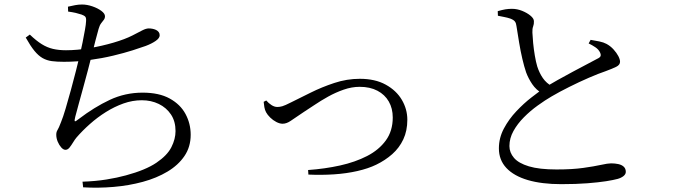

<svg xmlns="http://www.w3.org/2000/svg" viewBox="-20 -802 3040 864"><path d="M351.3 15.6Q409.6 13.6 458.6 5.8Q507.5 -2 546.5 -12.8Q635.4 -36.8 684 -69.8Q732.5 -102.7 751.2 -139.6Q769.9 -176.5 769.9 -212.1Q769.9 -256.2 749.3 -286.9Q728.7 -317.7 694.4 -334.3Q660.1 -350.9 618.1 -350.9Q576.5 -350.9 535.6 -336.4Q494.7 -321.8 456.3 -297.7Q417.9 -273.6 384.5 -243.8Q351 -214.1 324 -182.9Q317 -174.6 309 -161.4Q301 -148.2 292.9 -138Q284.7 -127.8 274.6 -127.8Q265.1 -127.8 255.5 -138.6Q245.9 -149.4 239.5 -164.9Q233.2 -180.5 233.2 -195.8Q233.2 -208.4 238.8 -216.9Q244.4 -225.5 254.6 -252.4Q263.8 -274.5 275.3 -313.4Q286.8 -352.2 299 -396.9Q311.2 -441.6 321.6 -482.5Q332 -523.4 338.2 -549.9Q345.2 -579.5 351.4 -610.4Q357.5 -641.3 362.2 -667.2Q366.9 -693.2 367.3 -706.5Q368.5 -720.9 363.9 -726.6Q359.2 -732.2 347 -736.5Q335.2 -740.5 320.5 -744Q305.8 -747.4 286.6 -749.9L285.8 -771.9Q302.5 -775.8 318.2 -778.8Q334 -781.7 349 -781.7Q371.6 -781.7 395.8 -773.4Q419.9 -765.1 436.1 -753Q452.4 -740.8 452.4 -729Q452.4 -719.5 447 -712.6Q441.6 -705.6 434.9 -696.9Q428.3 -688.1 423.7 -672Q417.5 -650 410 -621.2Q402.5 -592.4 392.1 -550.5Q384.9 -521.8 375.1 -484.3Q365.3 -446.7 354.3 -407.3Q343.4 -367.9 334.1 -333.8Q324.8 -299.6 318.7 -276.6Q314.5 -260.3 316.5 -256.8Q318.5 -253.3 334.6 -266.6Q404.7 -320.1 474 -352.6Q543.3 -385.1 621.6 -385.1Q695.9 -385.1 743.8 -358.6Q791.7 -332.2 814.9 -288.9Q838.1 -245.7 838.1 -195.4Q838.1 -141.3 810.2 -100.1Q782.3 -58.8 733.7 -29.8Q685.2 -0.7 622.6 16.3Q560 33.3 491.1 39.1Q422.2 45 354.1 40.9ZM267.4 -523.9Q236 -523.9 213.2 -526.9Q190.5 -530 171.7 -540.6Q152.9 -551.3 135.1 -573Q117.3 -594.7 95.8 -633L114.2 -646.4Q143.3 -618.5 167.8 -603.3Q192.3 -588.1 218.3 -582Q244.3 -575.9 276.9 -575.9Q327.2 -575.9 383.4 -585.5Q439.5 -595.1 491 -610.2Q542.4 -625.3 575.8 -642.3Q603.6 -656.9 620.6 -665.5Q637.5 -674.1 649.4 -674.1Q657.5 -674.1 666 -672.5Q674.5 -670.9 682 -667.4Q689.4 -663.8 694 -657.9Q698.6 -651.9 698.6 -643.2Q698.6 -630.4 680.7 -618Q662.7 -605.5 635.8 -595.3Q614.7 -587.6 576.7 -575.5Q538.6 -563.4 489 -551.5Q439.3 -539.6 382.4 -531.8Q325.4 -523.9 267.4 -523.9Z M1366.4 -36.9Q1441.7 -42.2 1510.1 -57.3Q1578.5 -72.5 1631.9 -99.9Q1685.2 -127.3 1716.3 -170.1Q1747.4 -213 1747.4 -273.2Q1747.4 -314.1 1729.6 -345.1Q1711.9 -376.1 1678.5 -393.7Q1645.1 -411.3 1598.4 -411.3Q1563.2 -411.3 1526.6 -398.6Q1490.1 -385.9 1456.7 -367.3Q1423.3 -348.7 1395.4 -329.8Q1367.4 -310.8 1347.3 -298.2Q1307.5 -271.6 1288.5 -258.4Q1269.5 -245.2 1251.7 -245.2Q1238.6 -245.2 1223.4 -253.1Q1208.2 -261 1195.9 -273.1Q1183.6 -285.2 1177.4 -296.7Q1171.6 -307.6 1169.6 -319.9Q1167.7 -332.1 1166.5 -343.8L1178.1 -349.9Q1188.6 -337.6 1201.8 -329.1Q1215.1 -320.6 1228.1 -320.6Q1238.6 -320.6 1250.6 -324Q1262.5 -327.5 1288.7 -340.8Q1327.5 -360 1377.6 -384.9Q1427.6 -409.9 1484.2 -428.6Q1540.7 -447.4 1599.1 -447.4Q1668.3 -447.4 1715.9 -421Q1763.6 -394.7 1788.3 -352.7Q1813 -310.7 1813 -263.1Q1813 -213.4 1794.9 -174.9Q1776.8 -136.4 1745.1 -108.4Q1713.4 -80.4 1673.2 -61Q1637.3 -43.5 1588.1 -32.3Q1538.9 -21.1 1482.6 -17.4Q1426.3 -13.7 1367.8 -16.4Z M2505.5 26.7Q2417.9 26.7 2355.2 8.3Q2292.5 -10.2 2258.7 -46.1Q2225 -82.1 2225 -134.3Q2225 -181.4 2247.5 -223.7Q2270 -266 2303.7 -301.5Q2337.3 -337.1 2371 -363.1Q2404.7 -389.2 2426.1 -403.9Q2453.3 -421.6 2488.4 -441.3Q2523.5 -461 2558.4 -479.6Q2593.3 -498.1 2622 -513.3Q2650.8 -528.5 2666.9 -537.1Q2679.7 -542.9 2682.3 -549.1Q2685 -555.3 2680.4 -565.3Q2674.1 -579.3 2659.5 -589.1Q2645 -598.9 2628.9 -606.6L2637.8 -622.7Q2658.3 -619.5 2677.2 -615.5Q2696.1 -611.6 2709.2 -604.5Q2727.3 -594.7 2741 -579.5Q2754.8 -564.2 2762.5 -549.5Q2770.2 -534.7 2770.2 -524.2Q2770.2 -509.9 2753 -501.4Q2735.9 -493 2705.6 -481.8Q2674.6 -471.4 2630.4 -452.3Q2586.3 -433.2 2541.6 -410.8Q2496.9 -388.5 2462.2 -368.1Q2432.7 -351 2399.5 -327Q2366.2 -303.1 2337.4 -274Q2308.6 -245 2290.5 -212.4Q2272.4 -179.8 2272.4 -144.8Q2272.4 -115.6 2293 -91.5Q2313.6 -67.5 2359.9 -53.5Q2406.3 -39.4 2484.4 -39.4Q2555.5 -39.4 2604.7 -46.4Q2653.8 -53.3 2684.5 -60.1Q2715.3 -66.9 2729.7 -66.9Q2747.5 -66.9 2762.7 -63.6Q2777.9 -60.2 2787 -51.7Q2796.1 -43.2 2796.1 -28.5Q2796.1 -18.2 2785.9 -9.8Q2775.6 -1.5 2759.7 3Q2741.7 8 2707.9 13.4Q2674.1 18.7 2623.6 22.7Q2573.1 26.7 2505.5 26.7ZM2419.5 -381.9Q2392.5 -397.5 2375 -423.3Q2357.6 -449.1 2347.5 -476.4Q2338.7 -502.4 2330.6 -537Q2322.5 -571.6 2316.1 -610.2Q2309.7 -648.8 2304.1 -684.7Q2302.7 -697.6 2297.1 -705.2Q2291.4 -712.7 2276.4 -718.4Q2263.9 -722.7 2248 -725.7Q2232.1 -728.8 2220.6 -731.1L2219.8 -751.8Q2239.8 -757.6 2254.3 -760Q2268.8 -762.3 2283.6 -762.3Q2307 -762.3 2329.6 -753.2Q2352.2 -744 2367.4 -731.3Q2382.6 -718.6 2382.6 -706.7Q2383.3 -693.8 2379.2 -683.2Q2375 -672.6 2375.8 -655Q2376.6 -635.7 2379.2 -608.1Q2381.9 -580.5 2386.7 -552.1Q2391.5 -523.6 2397.5 -503.3Q2406.9 -473.9 2422.8 -450.7Q2438.8 -427.4 2466.3 -412.3Z"/></svg>

Font: Noto Serif KR ExtraLight
Style: Regular
Weight: 200
Designer: Ryoko NISHIZUKA 西塚涼子 (kana & ideographs); Frank Grießhammer (Latin, Greek & Cyrillic); Wenlong ZHANG 张文龙 (bopomofo); San
Foundry: Adobe
Version: Version 2.002-H1;hotconv 1.1.0;makeotfexe 2.6.0